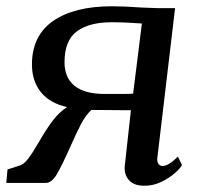

<svg xmlns="http://www.w3.org/2000/svg" viewBox="-34 -584 640 613"><path d="M91 -132Q114 -172 134.5 -199Q155 -226 180 -242Q124 -255 96 -290.5Q68 -326 68 -378Q68 -470 135.5 -517Q203 -564 324 -564Q363 -564 417 -560Q457 -558 469 -558H525L468 -77V-75Q468 -65 473 -59.5Q478 -54 485 -54Q504 -54 534 -84L547 -57Q542 -47 524.5 -31.5Q507 -16 481.5 -3.5Q456 9 427 9Q395 9 379 -7.5Q363 -24 364 -51L384 -232L258 -233Q240 -217 225 -188.5Q210 -160 188 -110Q163 -54 147 -27Q131 0 112 0H-14L-10 -43L24 -54Q40 -57 54.5 -75.5Q69 -94 91 -132ZM323 -513Q251 -513 211.5 -484Q172 -455 172 -385Q172 -336 204 -310Q236 -284 301 -284H348Q386 -284 391 -285L419 -509Q411 -509 384.5 -511Q358 -513 323 -513Z"/></svg>

Font: Koeln Type Serif
Style: Italic
Weight: 400
Italic angle: -8°
Designer: Eben Sorkin
Foundry: Eben Sorkin
Version: Version 2.002